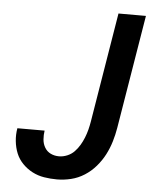

<svg xmlns="http://www.w3.org/2000/svg" viewBox="-53 -781 706 836"><g transform="rotate(5 300.0 -363.5)"><path d="M227 8Q198 8 170.5 3.5Q143 -1 119 -13.5Q95 -26 76 -45.5Q57 -65 47 -89.5Q37 -114 34 -142.5Q31 -171 36 -199H155Q152 -180 153.5 -160.5Q155 -141 164.5 -125Q174 -109 190.5 -101Q207 -93 227 -93Q245 -93 263 -100.5Q281 -108 294 -121.5Q307 -135 316.5 -151Q326 -167 333 -184.5Q340 -202 344.5 -219.5Q349 -237 352 -255L431 -735H551L469 -238Q464 -208 455 -178Q446 -148 431.5 -120Q417 -92 395.5 -67Q374 -42 346.5 -24.5Q319 -7 288 0.5Q257 8 227 8Z"/></g></svg>

Font: Iosevka Aile
Style: Bold Italic
Weight: 700
Italic angle: -9°
Designer: Belleve Invis
Foundry: Belleve Invis
Version: Version 28.0.1; ttfautohint (v1.8.4)